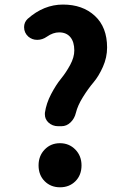

<svg xmlns="http://www.w3.org/2000/svg" viewBox="-20 -797 540 829"><path d="M307.6 -309.6Q301.8 -285.2 284.7 -268.6Q267.6 -252 245.1 -252H231.4Q206.1 -252 188.5 -268.6Q173.8 -283.2 173.8 -302.7Q173.8 -305.7 173.8 -309.6Q179.7 -350.6 200.7 -390.6Q221.7 -430.7 243.7 -457.5Q265.6 -484.4 283.2 -517.1Q300.8 -549.8 300.8 -579.1Q300.8 -616.2 283.7 -636.7Q266.6 -657.2 235.4 -657.2Q209 -657.2 182.6 -638.7Q163.1 -625 141.6 -625Q140.6 -625 139.6 -625Q119.1 -625 102.5 -638.7Q84 -655.3 84 -679.7Q84 -701.2 99.6 -715.8Q168.9 -777.3 252 -777.3Q336.9 -777.3 389.6 -728.5Q442.4 -679.7 442.4 -591.8Q442.4 -548.8 424.3 -508.3Q406.2 -467.8 383.8 -441.4Q361.3 -415 338.4 -378.4Q315.4 -341.8 307.6 -309.6ZM146.5 -83Q146.5 -124 172.9 -151.4Q199.2 -178.7 238.8 -178.7Q278.3 -178.7 305.2 -151.4Q332 -124 332 -83Q332 -41 305.7 -14.6Q279.3 11.7 239.3 11.7Q199.2 11.7 172.9 -14.6Q146.5 -41 146.5 -83Z"/></svg>

Font: Gen Jyuu Gothic Monospace Bold
Style: Bold
Weight: 700
Designer: [Source Han Sans]
Ryoko NISHIZUKA  (kana & ideographs); Paul D. Hunt (Latin, Greek & Cyrillic); Wenlong ZHANG  (bopomofo
Version: Version 1.002.20150607